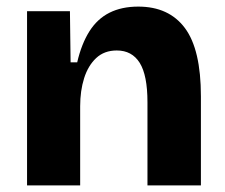

<svg xmlns="http://www.w3.org/2000/svg" viewBox="-20 -562 683 582"><path d="M62 0V-318V-528H192L194 -373H214Q227 -429 251 -467Q275 -505 312 -523.5Q349 -542 399 -542Q492 -542 540.5 -477Q589 -412 589 -270V0H427V-252Q427 -334 403.5 -371.5Q380 -409 334 -409Q296 -409 271.5 -386Q247 -363 235 -325Q223 -287 223 -240V0Z"/></svg>

Font: Bricolage Grotesque 96pt ExtraBold ExtraBold
Style: Regular
Weight: 800
Version: Version 1.001;gftools[0.9.33.dev8+g029e19f]